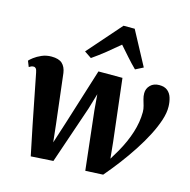

<svg xmlns="http://www.w3.org/2000/svg" viewBox="-123 -949 1068 1077"><g transform="rotate(15 410.5 -411.0)"><path d="M149.5 10 113.5 -165 57 -451.5Q54 -468 48.8 -474.2Q43.5 -480.5 35.5 -480.5Q26.5 -480.5 21.2 -477.8Q16 -475 9 -471L-4.5 -504.5Q1 -511.5 18.5 -525Q36 -538.5 61.8 -549.8Q87.5 -561 118 -561Q160.5 -561 180.5 -542.5Q200.5 -524 205.5 -489L240 -199L251 -98.5L291.5 -224.5L393 -548.5H532.5L575 -187.5L584.5 -93L618.5 -150Q636 -181 649.8 -212Q663.5 -243 673 -273Q682.5 -303 687.5 -333Q692.5 -363 692.5 -392.5Q692.5 -410.5 687.5 -427.8Q682.5 -445 677.5 -462.5Q672.5 -480 672.5 -497Q672.5 -524.5 691.8 -543.8Q711 -563 743.5 -563Q774 -563 791.5 -548.5Q809 -534 816.2 -510.2Q823.5 -486.5 824 -459.5Q825 -423.5 810.5 -379.5Q796 -335.5 771 -287Q746 -238.5 713.2 -188.2Q680.5 -138 643.5 -89.2Q606.5 -40.5 568.5 4L466 9L427.5 -332.5L420 -423.5L393 -332.5L279 2ZM332.5 -610 291.5 -637.5 462.5 -832.5H527.5L633 -635.5L588 -612.5Q561.5 -638.5 535 -668.5Q508.5 -698.5 482.5 -728Q447 -697.5 409 -667Q371 -636.5 332.5 -610Z"/></g></svg>

Font: Merriweather 36pt ExtraBold
Style: Italic
Weight: 800
Italic angle: -7.8°
Version: Version 2.101